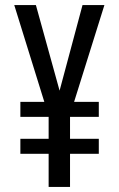

<svg xmlns="http://www.w3.org/2000/svg" viewBox="-20 -734 469 754"><path d="M214 -378 121 -714H36L154 -334H60V-275H171V-189H60V-130H171V0H255V-130H368V-189H255V-275H368V-334H271L390 -714H304Z"/></svg>

Font: Noto Sans Lao Looped ExtraCondensed
Style: Regular
Weight: 400
Width: 2
Designer: Mark Frömberg, Ben Mitchell
Foundry: The Fontpad Ltd
Version: Version 1.003